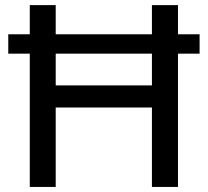

<svg xmlns="http://www.w3.org/2000/svg" viewBox="-20 -739 821 759"><path d="M200.2 0V-314H580.6V0H683.6V-526.9H769V-603.5H683.6V-718.8H580.6V-603.5H200.2V-718.8H97.7V-603.5H12.7V-526.9H97.7V0ZM200.2 -526.9H580.6V-401.4H200.2Z"/></svg>

Font: Winston
Style: Regular
Weight: 400
Designer: Vernon Adams, Kim Jin-seong, David Berlow, Cristiano Sobral
Foundry: The Winston Project Authors
Version: Version 3.004